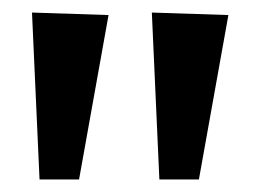

<svg xmlns="http://www.w3.org/2000/svg" viewBox="-20 -770 438 306"><path d="M344 -746 297 -484H234L222 -750ZM153 -746 106 -484H43L31 -750Z"/></svg>

Font: ArsenalBold
Style: Bold
Weight: 700
Designer: Andrij Shevchenko
Foundry: Stairsfor.com
Version: Version 1.000